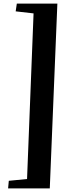

<svg xmlns="http://www.w3.org/2000/svg" viewBox="-20 -831 417 1064"><path d="M129.9 161.1 166 -756.8 66.9 -768.1 73.2 -811H297.9L255.9 212.9H24.9L28.8 170.9Z"/></svg>

Font: Literata SemiBold
Style: Italic
Weight: 650
Italic angle: -2.39999°
Designer: Latin by Veronika Burian and Jose Scaglione. Greek by Irene Vlachou. Cyrillic by Vera Evstafieva
Foundry: TypeTogether
Version: Version 3.021